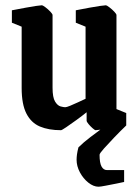

<svg xmlns="http://www.w3.org/2000/svg" viewBox="-20 -483 524 727"><path d="M211 10Q164 10 131 -4Q98 -18 80 -53Q62 -88 62 -150V-382L25 -397V-444Q25 -444 41 -447Q57 -450 78 -454Q99 -458 116.5 -460.5Q134 -463 138 -463Q142 -463 152 -455.5Q162 -448 170.5 -439Q179 -430 179 -426V-151Q179 -114 188.5 -98.5Q198 -83 209.5 -80Q221 -77 227 -77Q232 -77 245.5 -82.5Q259 -88 275 -95.5Q291 -103 304 -109V-382L267 -397V-444Q267 -444 282.5 -447Q298 -450 319.5 -454Q341 -458 358.5 -460.5Q376 -463 381 -463Q384 -463 394 -455.5Q404 -448 412.5 -439Q421 -430 421 -426V-70L458 -55V-8Q458 -8 442 -5Q426 -2 404.5 1.5Q383 5 365 7.5Q347 10 342 10Q339 10 330.5 2.5Q322 -5 315 -13.5Q308 -22 308 -26V-58Q292 -45 270 -29Q248 -13 231 -1.5Q214 10 211 10ZM353 224Q334 224 314.5 208.5Q295 193 282.5 169.5Q270 146 270 122Q270 113 271.5 101.5Q273 90 277 75Q295 57 322.5 36Q350 15 377.5 -5Q405 -25 425 -40L458 -8Q436 13 413 37Q390 61 373.5 79.5Q357 98 357 103Q357 134 364.5 147.5Q372 161 385 161H450V206Q442 208 421.5 212Q401 216 380.5 220Q360 224 353 224Z"/></svg>

Font: Grenze Gotisch SemiBold
Style: Regular
Weight: 600
Designer: Renata Polastri
Foundry: Omnibus-Type
Version: Version 1.001